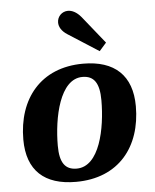

<svg xmlns="http://www.w3.org/2000/svg" viewBox="-52 -766 659 818"><g transform="rotate(-5 277.0 -357.5)"><path d="M389 -539 419 -573 325 -690C306 -713 286 -722 269 -722C243 -722 223 -701 223 -676C223 -658 233 -639 258 -623ZM240 7C424 7 522 -119 522 -292C522 -424 448 -492 314 -492C131 -492 32 -365 32 -192C32 -59 106 7 240 7ZM248 -49C199 -49 176 -80 176 -153C176 -273 209 -436 306 -436C355 -436 378 -404 378 -330C378 -210 346 -49 248 -49Z"/></g></svg>

Font: Caladea
Style: Bold Italic
Weight: 700
Italic angle: -9°
Designer: Carolina Giovagnoli and Andres Torresi
Foundry: Carolina Giovagnoli & Andres Torresi
Version: Version 1.001;hotconv 1.0.109;makeotfexe 2.5.65596